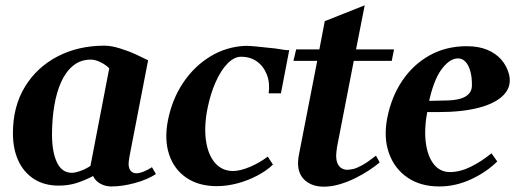

<svg xmlns="http://www.w3.org/2000/svg" viewBox="-20 -691 1966 728"><path d="M402 16Q379.4 16 360.4 5.4Q341.4 -5.2 333 -23.6Q300.4 -6.4 269.4 3.2Q238.4 12.8 202.8 12.8Q147.6 12.8 108.6 -12.5Q69.6 -37.8 49.3 -82.2Q29 -126.6 29 -186Q29 -287 74.2 -361.4Q119.4 -435.8 197.8 -476.8Q276.2 -517.8 375.8 -517.8Q401.4 -517.8 434.3 -507.7Q467.2 -497.6 496.2 -484.2L541.6 -462.4L470.6 -96Q469.6 -89 468.6 -82Q467.6 -75 467.6 -70Q467.6 -52.8 475.5 -43.4Q483.4 -34 497.6 -34Q508.6 -34 524.9 -40.5Q541.2 -47 556.2 -57L571.2 -31Q539.2 -10 491.4 3Q443.6 16 402 16ZM252.8 -35.8Q265 -35.8 285.2 -43Q305.4 -50.2 323 -62L394.2 -432Q380 -446.2 360.3 -455.6Q340.6 -465 324.6 -465Q285.8 -465 257.8 -442.4Q229.8 -419.8 212.1 -380.6Q194.4 -341.4 185.8 -290Q177.2 -238.6 177.2 -181Q177.2 -115.2 195.8 -75.5Q214.4 -35.8 252.8 -35.8Z M802 14.8Q733.6 14.8 686.8 -17Q640 -48.8 621.3 -105.1Q602.6 -161.4 616.6 -234Q632.6 -315.2 674.8 -377.8Q717 -440.4 778 -477.3Q839 -514.2 911 -517.2Q922 -517.6 952.8 -514.6Q983.6 -511.6 1024 -507.2Q1041 -504.6 1055 -502.4Q1069 -500.2 1076.6 -500.8L1045.2 -337.2H998.8Q1004 -376.4 991.9 -407.9Q979.8 -439.4 954.1 -457.9Q928.4 -476.4 891.8 -475.8Q866 -474.6 841.5 -449Q817 -423.4 797.3 -379Q777.6 -334.6 766.2 -277Q753.2 -208.8 761.3 -155.8Q769.4 -102.8 795.9 -72.7Q822.4 -42.6 863.8 -42.6Q890.2 -42.6 927.1 -58Q964 -73.4 995.2 -97.2L1015 -67Q990 -43 954.2 -24.4Q918.4 -5.8 879 4.5Q839.6 14.8 802 14.8Z M1208.6 16.8Q1163.8 16.8 1136.9 -6.8Q1110 -30.4 1110 -72.6Q1110 -78.8 1110.7 -85.4Q1111.4 -92 1112.4 -99L1182.8 -460.2H1092.6L1103 -503.8H1191L1211.4 -610.8L1362.8 -670.8L1330 -503.8H1474L1465.4 -460.2H1321.4L1258 -134Q1257 -125 1255.8 -117Q1254.6 -109 1254.6 -102.2Q1254.6 -80.6 1261.1 -68.6Q1267.6 -56.6 1277.2 -51.9Q1286.8 -47.2 1294.6 -47.2Q1305.4 -47.2 1319.1 -50.2Q1332.8 -53.2 1353.4 -64.6Q1374 -76 1405.6 -100.8L1419.6 -75.2Q1403.6 -61.4 1379.3 -45.3Q1355 -29.2 1326.3 -15.1Q1297.6 -1 1267.2 7.9Q1236.8 16.8 1208.6 16.8Z M1645.4 16Q1575 16 1525.5 -17.5Q1476 -51 1454.9 -110Q1433.8 -169 1448.4 -244Q1464.4 -324.8 1505.9 -385.9Q1547.4 -447 1609.5 -481.4Q1671.6 -515.8 1749.4 -515.8Q1794.2 -515.8 1826.7 -502.5Q1859.2 -489.2 1880.4 -465.3Q1901.6 -441.4 1910.2 -408.8Q1920.8 -364.2 1890.7 -332Q1860.6 -299.8 1796.9 -282.9Q1733.2 -266 1642.2 -266H1585.8L1602 -277.8Q1587.8 -207.8 1594.1 -153.9Q1600.4 -100 1624.1 -69.3Q1647.8 -38.6 1686.2 -38.6Q1724.2 -38.6 1764.8 -58.6Q1805.4 -78.6 1843.6 -109.8L1865.4 -78.8Q1823.6 -37.6 1765.3 -10.8Q1707 16 1645.4 16ZM1604 -294 1592.6 -308.2 1671.6 -310Q1701.8 -310.4 1723.4 -316.2Q1745 -322 1757 -334.5Q1769 -347 1769.4 -365.8Q1769.8 -399.4 1762.9 -422.6Q1756 -445.8 1744.2 -457.7Q1732.4 -469.6 1716.2 -469.6Q1685 -469.6 1654 -427.9Q1623 -386.2 1604 -294Z"/></svg>

Font: Wittgenstein
Style: Italic
Weight: 400
Italic angle: -11°
Designer: Jörg Drees
Foundry: Jörg Drees
Version: Version 1.500